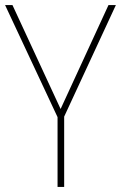

<svg xmlns="http://www.w3.org/2000/svg" viewBox="-20 -734 475 754"><path d="M218 -306 29 -714H0L206 -274V0H232V-276L435 -714H406Z"/></svg>

Font: Noto Sans Ethiopic SemiCondensed Thin
Style: Regular
Weight: 100
Width: 4
Designer: Monotype Design Team
Foundry: Monotype Imaging Inc.
Version: Version 2.102